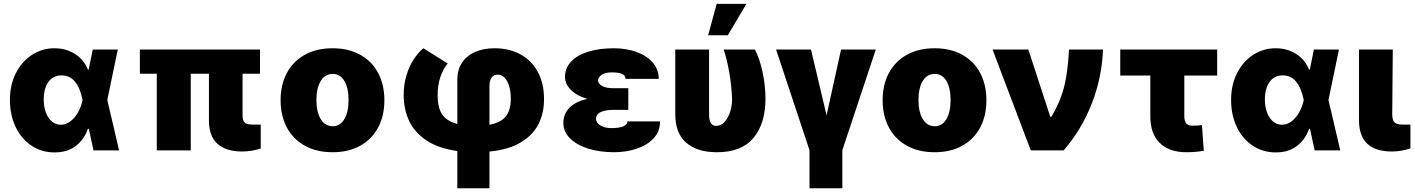

<svg xmlns="http://www.w3.org/2000/svg" viewBox="-20 -791 7444 1010"><path d="M32.2 -265.6Q32.2 -344.7 63.7 -406.5Q95.2 -468.3 148.7 -502.7Q202.1 -537.1 266.6 -537.1Q327.1 -537.1 374.5 -507.1Q421.9 -477.1 442.4 -424.8H446.3L467.8 -530.3H599.6L544.4 -265.1L606.4 0H471.7L447.3 -113.3H442.4Q423.3 -57.6 378.7 -23.2Q334 11.2 266.6 10.7Q199.7 10.7 146.2 -24.4Q92.8 -59.6 62.5 -122.6Q32.2 -185.5 32.2 -265.6ZM299.8 -134.8Q327.1 -134.8 350.8 -153.1Q374.5 -171.4 390.9 -200.9Q407.2 -230.5 414.1 -263.7L414.6 -265.1L414.1 -266.6Q387.7 -394.5 304.7 -394.5Q259.3 -394.5 234.6 -359.9Q210 -325.2 210 -267.6Q210 -229 221.4 -198.7Q232.9 -168.5 253.4 -151.6Q273.9 -134.8 299.8 -134.8Z M1347.7 -403.3H1255.9V-185.5Q1255.9 -166.5 1260.5 -155.8Q1265.1 -145 1276.6 -140.4Q1288.1 -135.7 1309.6 -135.7H1351.6V-9.8Q1303.2 5.9 1253.9 5.9Q1169.4 5.9 1124.3 -34.2Q1079.1 -74.2 1079.1 -158.2V-403.3H983.4V0H804.7V-403.3H715.8V-530.3H1347.7Z M1456.1 -263.7Q1456.1 -345.2 1489 -407Q1522 -468.8 1583.7 -502.9Q1645.5 -537.1 1729.5 -537.1Q1813.5 -537.1 1875 -502.9Q1936.5 -468.8 1969.2 -407Q2002 -345.2 2002 -263.7Q2002 -182.1 1969.2 -120.4Q1936.5 -58.6 1875 -24.4Q1813.5 9.8 1729.5 9.8Q1645.5 9.8 1583.7 -24.4Q1522 -58.6 1489 -120.4Q1456.1 -182.1 1456.1 -263.7ZM1813.5 -264.6Q1813.5 -328.6 1791.3 -365.5Q1769 -402.3 1730.5 -402.3Q1690.4 -402.3 1667.5 -365.5Q1644.5 -328.6 1644.5 -264.6Q1644.5 -201.2 1667.5 -164.1Q1690.4 -127 1730.5 -127Q1769 -127 1791.3 -164.1Q1813.5 -201.2 1813.5 -264.6Z M2581.1 -537.1Q2659.7 -537.1 2718.5 -504.6Q2777.3 -472.2 2809.6 -411.9Q2841.8 -351.6 2841.8 -270.5Q2842.3 -200.2 2814.5 -141.8Q2786.6 -83.5 2722.4 -43.7Q2658.2 -3.9 2554.7 6.3V199.2H2385.7V3.4Q2284.7 -10.7 2221.7 -53.5Q2158.7 -96.2 2131.1 -157.2Q2103.5 -218.3 2103.5 -291Q2103.5 -346.7 2118.2 -394.8Q2132.8 -442.9 2156.2 -478.8Q2179.7 -514.6 2207 -537.1L2335 -457Q2309.6 -425.8 2295.9 -383.8Q2282.2 -341.8 2282.2 -291Q2282.2 -250 2291 -220.7Q2299.8 -191.4 2322.5 -170.4Q2345.2 -149.4 2385.7 -138.7V-373Q2385.7 -423.3 2409.9 -460.4Q2434.1 -497.6 2478.3 -517.3Q2522.5 -537.1 2581.1 -537.1ZM2667 -270.5Q2667 -309.6 2658.2 -338.4Q2649.4 -367.2 2633.8 -382.8Q2618.2 -398.4 2597.7 -398.4Q2577.1 -398.4 2565.9 -382.6Q2554.7 -366.7 2554.7 -337.9V-134.8Q2615.2 -146 2641.1 -179Q2667 -211.9 2667 -270.5Z M3070.3 -271Q3016.1 -285.6 2984.4 -316.9Q2952.6 -348.1 2952.1 -386.7Q2952.6 -434.6 2985.6 -468.5Q3018.6 -502.4 3076.7 -519.8Q3134.8 -537.1 3210 -537.1Q3274.4 -537.1 3328.1 -517.8Q3381.8 -498.5 3413.6 -461.9Q3445.3 -425.3 3445.3 -376H3270.5Q3270.5 -395 3251.5 -402.6Q3232.4 -410.2 3198.2 -410.2Q3163.1 -410.2 3145 -397.5Q3127 -384.8 3126 -368.2Q3126.5 -350.1 3147.9 -338.6Q3169.4 -327.1 3203.1 -327.1H3285.2V-212.9H3203.1Q3167 -212.9 3141.4 -202.1Q3115.7 -191.4 3115.2 -165Q3115.7 -153.3 3125 -142.3Q3134.3 -131.3 3152.3 -124.3Q3170.4 -117.2 3196.3 -117.2Q3238.8 -117.2 3259.5 -126.5Q3280.3 -135.7 3280.3 -152.3H3452.1Q3452.1 -99.1 3417.7 -62.7Q3383.3 -26.4 3328.1 -8.3Q3272.9 9.8 3210 9.8Q3135.3 9.8 3074.7 -9Q3014.2 -27.8 2979 -62.7Q2943.8 -97.7 2943.4 -144.5Q2943.8 -192.9 2976.8 -225.3Q3009.8 -257.8 3070.3 -271Z M3710 -530.3V-191.4Q3710 -157.2 3719.5 -143.1Q3729 -128.9 3746.1 -128.9Q3772.5 -128.9 3791.7 -150.1Q3811 -171.4 3821 -203.9Q3831.1 -236.3 3831.1 -269.5Q3828.6 -335.4 3817.4 -403.3Q3806.2 -471.2 3787.1 -530.3H3951.2Q3975.1 -484.9 3990.7 -415.3Q4006.3 -345.7 4006.8 -269.5Q4005.9 -140.1 3943.4 -65.2Q3880.9 9.8 3751 9.8Q3647.5 9.8 3589.6 -40.5Q3531.7 -90.8 3532.2 -192.4V-530.3ZM3750 -770.5H3906.2L3808.6 -605.5H3705.1Z M4246.1 -530.3 4328.1 -184.6 4404.3 -530.3H4586.9L4411.1 -1V199.2H4238.3V-1L4062.5 -530.3Z M4623 -263.7Q4623 -345.2 4656 -407Q4689 -468.8 4750.7 -502.9Q4812.5 -537.1 4896.5 -537.1Q4980.5 -537.1 5042 -502.9Q5103.5 -468.8 5136.2 -407Q5168.9 -345.2 5168.9 -263.7Q5168.9 -182.1 5136.2 -120.4Q5103.5 -58.6 5042 -24.4Q4980.5 9.8 4896.5 9.8Q4812.5 9.8 4750.7 -24.4Q4689 -58.6 4656 -120.4Q4623 -182.1 4623 -263.7ZM4980.5 -264.6Q4980.5 -328.6 4958.3 -365.5Q4936 -402.3 4897.5 -402.3Q4857.4 -402.3 4834.5 -365.5Q4811.5 -328.6 4811.5 -264.6Q4811.5 -201.2 4834.5 -164.1Q4857.4 -127 4897.5 -127Q4936 -127 4958.3 -164.1Q4980.5 -201.2 4980.5 -264.6Z M5201.2 -530.3H5389.6L5504.9 -176.8H5510.7Q5543 -231 5561.3 -281Q5579.6 -331.1 5589.1 -388.7Q5598.6 -446.3 5603.5 -530.3H5782.2Q5776.9 -384.3 5723.6 -247.1Q5670.4 -109.9 5575.2 0H5402.3Z M6382.8 -393.6H6210V-179.7Q6210 -155.3 6219.7 -142.6Q6229.5 -129.9 6252 -129.9Q6268.6 -129.9 6279.3 -130.6Q6290 -131.3 6302.7 -132.8L6312.5 2Q6290 5.9 6269.5 7.8Q6249 9.8 6220.7 9.8Q6130.9 9.8 6081.1 -38.8Q6031.2 -87.4 6031.2 -178.7V-393.6H5873V-530.3H6382.8Z M6456.1 -265.6Q6456.1 -344.7 6487.5 -406.5Q6519 -468.3 6572.5 -502.7Q6626 -537.1 6690.4 -537.1Q6751 -537.1 6798.3 -507.1Q6845.7 -477.1 6866.2 -424.8H6870.1L6891.6 -530.3H7023.4L6968.3 -265.1L7030.3 0H6895.5L6871.1 -113.3H6866.2Q6847.2 -57.6 6802.5 -23.2Q6757.8 11.2 6690.4 10.7Q6623.5 10.7 6570.1 -24.4Q6516.6 -59.6 6486.3 -122.6Q6456.1 -185.5 6456.1 -265.6ZM6723.6 -134.8Q6751 -134.8 6774.7 -153.1Q6798.3 -171.4 6814.7 -200.9Q6831.1 -230.5 6837.9 -263.7L6838.4 -265.1L6837.9 -266.6Q6811.5 -394.5 6728.5 -394.5Q6683.1 -394.5 6658.4 -359.9Q6633.8 -325.2 6633.8 -267.6Q6633.8 -229 6645.3 -198.7Q6656.7 -168.5 6677.2 -151.6Q6697.8 -134.8 6723.6 -134.8Z M7306.6 -530.3 7303.7 -185.5Q7304.7 -157.7 7316.2 -146.7Q7327.6 -135.7 7357.4 -135.7H7399.4V-10.7Q7352.5 5.9 7301.8 5.9Q7128.9 5.9 7128.9 -158.2V-530.3Z"/></svg>

Font: Pretendard JP Black
Style: Regular
Weight: 900
Designer: Base glyphs from Inter by Rasmus Andersson; Hangeul glyphs from Noto Sans CJK(Source Han Sans) by Jang Soo-young and Kan
Foundry: Kil Hyung-jin
Version: Version 1.309